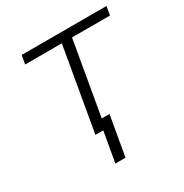

<svg xmlns="http://www.w3.org/2000/svg" viewBox="-163 -655 914 956"><g transform="rotate(-30 293.5 -177.0)"><path d="M572.8 -478.5H354.5L271.5 0H212.9L295.9 -478.5H85L93.8 -528.3H581.5ZM285.6 173.3H227.5L267.6 -55.2H325.7Z"/></g></svg>

Font: Roboto Mono Light
Style: Italic
Weight: 300
Designer: Google
Version: Version 2.000985; 2015; ttfautohint (v1.3)